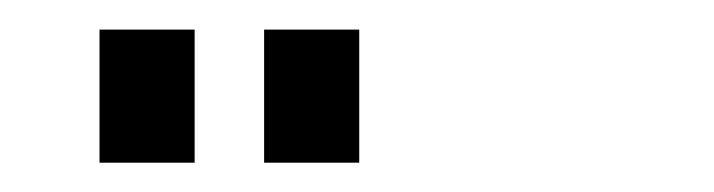

<svg xmlns="http://www.w3.org/2000/svg" viewBox="-20 -633 487 131"><path d="M47.9 -612.8H112.8V-522H47.9ZM160.2 -522V-612.8H225.1V-522Z"/></svg>

Font: Halibut Cnd
Style: Regular
Weight: 400
Width: 3
Designer: Matteo Maggi
Foundry: Collletttivo
Version: Version 3.080 | FøM Fix